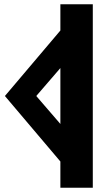

<svg xmlns="http://www.w3.org/2000/svg" viewBox="-20 -880 473 900"><path d="M3 -430 263 -123V0H415V-860H263V-737ZM263 -299 150 -430 263 -561Z"/></svg>

Font: Ny Stormning
Style: Sv
Weight: 900
Designer: Robert Jablonski, Mew Too
Foundry: Cannot Into Space Fonts
Version: Version 0.90